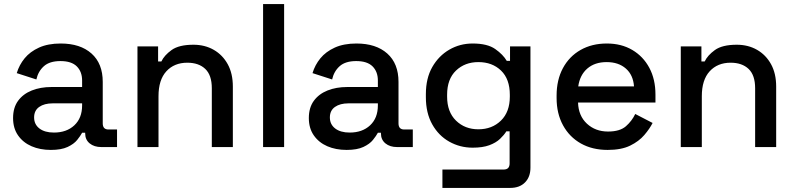

<svg xmlns="http://www.w3.org/2000/svg" viewBox="-20 -720 3892 940"><path d="M229 14Q176 14 134.5 -4Q93 -22 68.5 -57Q44 -92 44 -142Q44 -193 68.5 -226.5Q93 -260 135.5 -277Q178 -294 232 -294H382V-326Q382 -369 356 -395Q330 -421 276 -421Q223 -421 195 -396Q167 -371 158 -331L62 -362Q74 -402 100.5 -434.5Q127 -467 171 -487Q215 -507 277 -507Q373 -507 428 -458Q483 -409 483 -319V-116Q483 -86 511 -86H553V0H476Q441 0 419 -18Q397 -36 397 -67V-70H382Q374 -55 358 -35Q342 -15 311 -0.5Q280 14 229 14ZM244 -71Q306 -71 344 -106.5Q382 -142 382 -204V-214H238Q197 -214 172 -196.5Q147 -179 147 -145Q147 -111 173 -91Q199 -71 244 -71Z M653 0V-493H754V-419H770Q784 -449 820 -475Q856 -501 927 -501Q983 -501 1026.5 -476Q1070 -451 1095 -405.5Q1120 -360 1120 -296V0H1017V-288Q1017 -352 985 -382.5Q953 -413 897 -413Q833 -413 794.5 -371Q756 -329 756 -249V0Z M1268 0V-700H1371V0Z M1677 14Q1624 14 1582.5 -4Q1541 -22 1516.5 -57Q1492 -92 1492 -142Q1492 -193 1516.5 -226.5Q1541 -260 1583.5 -277Q1626 -294 1680 -294H1830V-326Q1830 -369 1804 -395Q1778 -421 1724 -421Q1671 -421 1643 -396Q1615 -371 1606 -331L1510 -362Q1522 -402 1548.5 -434.5Q1575 -467 1619 -487Q1663 -507 1725 -507Q1821 -507 1876 -458Q1931 -409 1931 -319V-116Q1931 -86 1959 -86H2001V0H1924Q1889 0 1867 -18Q1845 -36 1845 -67V-70H1830Q1822 -55 1806 -35Q1790 -15 1759 -0.5Q1728 14 1677 14ZM1692 -71Q1754 -71 1792 -106.5Q1830 -142 1830 -204V-214H1686Q1645 -214 1620 -196.5Q1595 -179 1595 -145Q1595 -111 1621 -91Q1647 -71 1692 -71Z M2065 -244V-259Q2065 -337 2096.5 -392Q2128 -447 2180 -477Q2232 -507 2294 -507Q2366 -507 2404.5 -480Q2443 -453 2461 -422H2477V-493H2577V101Q2577 146 2550.5 173Q2524 200 2478 200H2146V110H2446Q2475 110 2475 80V-77H2459Q2448 -59 2428 -40Q2408 -21 2375.5 -9Q2343 3 2294 3Q2232 3 2179.5 -26.5Q2127 -56 2096 -111.5Q2065 -167 2065 -244ZM2322 -87Q2389 -87 2432.5 -129.5Q2476 -172 2476 -247V-256Q2476 -333 2433 -374.5Q2390 -416 2322 -416Q2256 -416 2212.5 -374.5Q2169 -333 2169 -256V-247Q2169 -172 2212.5 -129.5Q2256 -87 2322 -87Z M2955 14Q2880 14 2824 -17.5Q2768 -49 2736.5 -106.5Q2705 -164 2705 -240V-252Q2705 -329 2736 -386.5Q2767 -444 2822.5 -475.5Q2878 -507 2951 -507Q3022 -507 3075.5 -475.5Q3129 -444 3159 -388Q3189 -332 3189 -257V-218H2810Q2812 -153 2853.5 -114.5Q2895 -76 2957 -76Q3015 -76 3044.5 -102Q3074 -128 3090 -162L3175 -118Q3161 -90 3134.5 -59Q3108 -28 3065 -7Q3022 14 2955 14ZM2811 -297H3084Q3080 -353 3044 -384.5Q3008 -416 2950 -416Q2892 -416 2855.5 -384.5Q2819 -353 2811 -297Z M3313 0V-493H3414V-419H3430Q3444 -449 3480 -475Q3516 -501 3587 -501Q3643 -501 3686.5 -476Q3730 -451 3755 -405.5Q3780 -360 3780 -296V0H3677V-288Q3677 -352 3645 -382.5Q3613 -413 3557 -413Q3493 -413 3454.5 -371Q3416 -329 3416 -249V0Z"/></svg>

Font: Space Grotesk Medium
Style: Regular
Weight: 500
Designer: Florian Karsten
Foundry: Florian Karsten
Version: Version 2.000